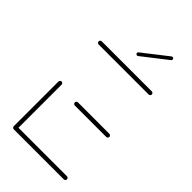

<svg xmlns="http://www.w3.org/2000/svg" viewBox="-215 -741 800 800"><g transform="rotate(45 185.5 -340.5)"><path d="M31.5 -10.4V-272.6Q31.5 -276.3 34.3 -279.1Q37 -281.9 40.7 -281.9Q44.4 -281.9 47.2 -279.1Q50 -276.3 50 -272.6V-10.4ZM344.8 -9.3Q344.8 -5.6 342 -2.8Q339.3 0 335.6 0H40.7Q37 0 34.3 -2.8Q31.5 -5.6 31.5 -9.3Q31.5 -13.3 34.3 -15.9Q37 -18.5 40.7 -18.5H335.6Q339.3 -18.5 342 -15.7Q344.8 -13 344.8 -9.3ZM141.1 -259.3Q141.1 -263.3 143.9 -265.9Q146.7 -268.5 150.4 -268.5H335.6Q339.3 -268.5 342 -265.7Q344.8 -263 344.8 -259.3Q344.8 -255.6 342 -252.8Q339.3 -250 335.6 -250H150.4Q146.7 -250 143.9 -252.8Q141.1 -255.6 141.1 -259.3ZM31.5 -509.3Q31.5 -513.3 34.3 -515.9Q37 -518.5 40.7 -518.5H335.6Q339.3 -518.5 342 -515.7Q344.8 -513 344.8 -509.3Q344.8 -505.6 342 -502.8Q339.3 -500 335.6 -500H40.7Q37 -500 34.3 -502.8Q31.5 -505.6 31.5 -509.3ZM186.3 -580.7Q183 -580.7 180.7 -583Q178.5 -585.2 178.5 -588.5Q178.5 -592.2 181.5 -594.4L290.7 -679.6Q292.6 -681.1 295.6 -681.1Q298.9 -681.1 301.1 -678.9Q303.3 -676.7 303.3 -673.3Q303.3 -669.6 300.4 -667.4L191.1 -582.2Q189.3 -580.7 186.3 -580.7Z"/></g></svg>

Font: 26F Galaxy Sans Hairline
Style: Regular
Weight: 50
Designer: C₂₉H₂₅N₃O₅
Version: Version 1.100